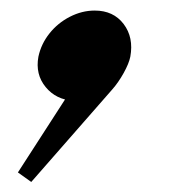

<svg xmlns="http://www.w3.org/2000/svg" viewBox="-20 -180 340 371"><path d="M40.4 171.6 14.6 153.2 130.8 -26.8 122.4 14.8Q88.4 12.8 68.2 -11.8Q48 -36.4 54.2 -70.4Q59.4 -95 75.5 -115.3Q91.6 -135.6 115 -147.6Q138.4 -159.6 163 -159.6Q199.2 -159.6 218.9 -133.6Q238.6 -107.6 231.8 -70.4Q229.2 -57.4 219 -39Q208.8 -20.6 196.6 -6.8Z"/></svg>

Font: Wittgenstein
Style: Italic
Weight: 400
Italic angle: -11°
Designer: Jörg Drees
Foundry: Jörg Drees
Version: Version 1.500